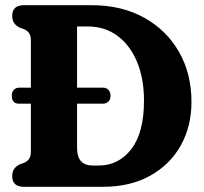

<svg xmlns="http://www.w3.org/2000/svg" viewBox="-20 -720 786 740"><path d="M27 -41.5Q27 -72 55 -86L75 -93.5Q99 -105 99 -133.5V-320.5H52.5Q25.5 -320.5 25.5 -351.5Q25.5 -365 33.2 -373.5Q41 -382 53 -382H99V-566.5Q99 -595 75 -606.5L55 -614Q27 -628 27 -658.5Q27 -700 72.5 -700H333Q448.5 -700 535 -652.2Q621.5 -604.5 669.8 -520.2Q718 -436 718 -327Q718 -233.5 676.8 -159.5Q635.5 -85.5 558.8 -42.8Q482 0 376 0H72.5Q27 0 27 -41.5ZM360 -82Q437.5 -82 486.2 -145.5Q535 -209 535 -332Q535 -416.5 508.5 -480.8Q482 -545 433.2 -581.5Q384.5 -618 318 -618H277V-382H377.5Q390 -382 398 -373.5Q406 -365 406 -351.5Q406 -337 398 -328.8Q390 -320.5 377.5 -320.5H277V-151.5Q277 -115 292.5 -98.5Q308 -82 338 -82Z"/></svg>

Font: Fraunces 144pt SuperSoft
Style: Bold
Weight: 700
Version: Version 1.000;[b76b70a41]